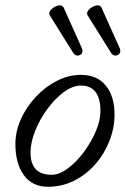

<svg xmlns="http://www.w3.org/2000/svg" viewBox="-20 -703 481 736"><path d="M164 13Q104 13 71.5 -31.5Q39 -76 39 -151Q39 -199 60 -246Q81 -293 117 -331.5Q153 -370 198 -393Q243 -416 290 -416Q352 -416 385.5 -375Q419 -334 419 -264Q419 -212 399.5 -162.5Q380 -113 345.5 -73.5Q311 -34 264.5 -10.5Q218 13 164 13ZM178 -33Q207 -33 239.5 -57Q272 -81 300.5 -119Q329 -157 347 -199Q365 -241 365 -277Q365 -375 290 -375Q258 -375 224 -349.5Q190 -324 161 -284.5Q132 -245 114.5 -200.5Q97 -156 97 -118Q97 -33 178 -33ZM259 -503 171 -644Q166 -652 172 -661Q178 -670 188.5 -676Q199 -682 209 -682.5Q219 -683 224 -674L294 -518Q299 -505 293 -497.5Q287 -490 276.5 -490Q266 -490 259 -503ZM404 -503 316 -644Q311 -652 317 -661Q323 -670 333.5 -676Q344 -682 354 -682.5Q364 -683 369 -674L439 -518Q444 -505 438 -497.5Q432 -490 421.5 -490Q411 -490 404 -503Z"/></svg>

Font: Junicode SmExp
Style: Italic
Weight: 400
Width: 6
Italic angle: -11°
Designer: Peter S. Baker
Version: Version 2.205; ttfautohint (v1.8.4)